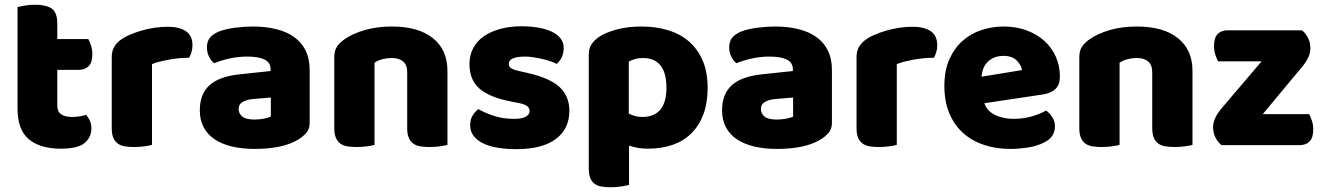

<svg xmlns="http://www.w3.org/2000/svg" viewBox="-20 -613 5591 811"><path d="M222 -167Q222 -141 238.5 -130Q255 -119 285 -119Q300 -119 316 -121.5Q332 -124 344 -128Q353 -117 359.5 -103.5Q366 -90 366 -71Q366 -33 337.5 -9Q309 15 237 15Q149 15 101.5 -25Q54 -65 54 -155V-583Q65 -586 85.5 -589.5Q106 -593 129 -593Q173 -593 197.5 -577.5Q222 -562 222 -512V-448H353Q359 -437 364.5 -420.5Q370 -404 370 -384Q370 -349 354.5 -333.5Q339 -318 313 -318H222Z M622 -1Q612 2 590.5 5Q569 8 546 8Q524 8 506.5 5Q489 2 477 -7Q465 -16 458.5 -31.5Q452 -47 452 -72V-372Q452 -395 460.5 -411.5Q469 -428 485 -441Q501 -454 524.5 -464.5Q548 -475 575 -483Q602 -491 631 -495.5Q660 -500 689 -500Q737 -500 765 -481.5Q793 -463 793 -421Q793 -407 789 -393.5Q785 -380 779 -369Q758 -369 736 -367Q714 -365 693 -361Q672 -357 653.5 -352.5Q635 -348 622 -342Z M1056 -108Q1073 -108 1093.5 -111.5Q1114 -115 1124 -121V-201L1052 -195Q1024 -193 1006 -183Q988 -173 988 -153Q988 -133 1003.5 -120.5Q1019 -108 1056 -108ZM1048 -501Q1102 -501 1146.5 -490Q1191 -479 1222.5 -456.5Q1254 -434 1271 -399.5Q1288 -365 1288 -318V-94Q1288 -68 1273.5 -51.5Q1259 -35 1239 -23Q1174 16 1056 16Q1003 16 960.5 6Q918 -4 887.5 -24Q857 -44 840.5 -75Q824 -106 824 -147Q824 -216 865 -253Q906 -290 992 -299L1123 -313V-320Q1123 -349 1097.5 -361.5Q1072 -374 1024 -374Q986 -374 950 -366Q914 -358 885 -346Q872 -355 863 -373.5Q854 -392 854 -412Q854 -438 866.5 -453.5Q879 -469 905 -480Q934 -491 973.5 -496Q1013 -501 1048 -501Z M1700 -308Q1700 -339 1682.5 -353.5Q1665 -368 1635 -368Q1615 -368 1595.5 -363Q1576 -358 1562 -348V-1Q1552 2 1530.5 5Q1509 8 1486 8Q1464 8 1446.5 5Q1429 2 1417 -7Q1405 -16 1398.5 -31.5Q1392 -47 1392 -72V-372Q1392 -399 1403.5 -416Q1415 -433 1435 -447Q1469 -471 1520.5 -486Q1572 -501 1635 -501Q1748 -501 1809 -451.5Q1870 -402 1870 -314V-1Q1860 2 1838.5 5Q1817 8 1794 8Q1772 8 1754.5 5Q1737 2 1725 -7Q1713 -16 1706.5 -31.5Q1700 -47 1700 -72Z M2385 -145Q2385 -69 2328 -26Q2271 17 2160 17Q2118 17 2082 11Q2046 5 2020.5 -7.5Q1995 -20 1980.5 -39Q1966 -58 1966 -84Q1966 -108 1976 -124.5Q1986 -141 2000 -152Q2029 -136 2066.5 -123.5Q2104 -111 2153 -111Q2184 -111 2200.5 -120Q2217 -129 2217 -144Q2217 -158 2205 -166Q2193 -174 2165 -179L2135 -185Q2048 -202 2005.5 -238.5Q1963 -275 1963 -343Q1963 -380 1979 -410Q1995 -440 2024 -460Q2053 -480 2093.5 -491Q2134 -502 2183 -502Q2220 -502 2252.5 -496.5Q2285 -491 2309 -480Q2333 -469 2347 -451.5Q2361 -434 2361 -410Q2361 -387 2352.5 -370.5Q2344 -354 2331 -343Q2323 -348 2307 -353.5Q2291 -359 2272 -363.5Q2253 -368 2233.5 -371Q2214 -374 2198 -374Q2165 -374 2147 -366.5Q2129 -359 2129 -343Q2129 -332 2139 -325Q2149 -318 2177 -312L2208 -305Q2304 -283 2344.5 -244.5Q2385 -206 2385 -145Z M2690 -501Q2750 -501 2801.5 -485.5Q2853 -470 2890 -438Q2927 -406 2948 -357.5Q2969 -309 2969 -242Q2969 -178 2951 -130Q2933 -82 2900 -49.5Q2867 -17 2820.5 -1Q2774 15 2717 15Q2674 15 2637 2V168Q2627 171 2605 174.5Q2583 178 2560 178Q2538 178 2520.5 175Q2503 172 2491 163Q2479 154 2473 138.5Q2467 123 2467 98V-382Q2467 -409 2478.5 -426Q2490 -443 2510 -457Q2541 -477 2587 -489Q2633 -501 2690 -501ZM2692 -119Q2795 -119 2795 -242Q2795 -306 2769.5 -337Q2744 -368 2696 -368Q2677 -368 2662 -363.5Q2647 -359 2636 -353V-133Q2648 -127 2662 -123Q2676 -119 2692 -119Z M3262 -108Q3279 -108 3299.5 -111.5Q3320 -115 3330 -121V-201L3258 -195Q3230 -193 3212 -183Q3194 -173 3194 -153Q3194 -133 3209.5 -120.5Q3225 -108 3262 -108ZM3254 -501Q3308 -501 3352.5 -490Q3397 -479 3428.5 -456.5Q3460 -434 3477 -399.5Q3494 -365 3494 -318V-94Q3494 -68 3479.5 -51.5Q3465 -35 3445 -23Q3380 16 3262 16Q3209 16 3166.5 6Q3124 -4 3093.5 -24Q3063 -44 3046.5 -75Q3030 -106 3030 -147Q3030 -216 3071 -253Q3112 -290 3198 -299L3329 -313V-320Q3329 -349 3303.5 -361.5Q3278 -374 3230 -374Q3192 -374 3156 -366Q3120 -358 3091 -346Q3078 -355 3069 -373.5Q3060 -392 3060 -412Q3060 -438 3072.5 -453.5Q3085 -469 3111 -480Q3140 -491 3179.5 -496Q3219 -501 3254 -501Z M3768 -1Q3758 2 3736.5 5Q3715 8 3692 8Q3670 8 3652.5 5Q3635 2 3623 -7Q3611 -16 3604.5 -31.5Q3598 -47 3598 -72V-372Q3598 -395 3606.5 -411.5Q3615 -428 3631 -441Q3647 -454 3670.5 -464.5Q3694 -475 3721 -483Q3748 -491 3777 -495.5Q3806 -500 3835 -500Q3883 -500 3911 -481.5Q3939 -463 3939 -421Q3939 -407 3935 -393.5Q3931 -380 3925 -369Q3904 -369 3882 -367Q3860 -365 3839 -361Q3818 -357 3799.5 -352.5Q3781 -348 3768 -342Z M4247 16Q4188 16 4137.5 -0.5Q4087 -17 4049.5 -50Q4012 -83 3990.5 -133Q3969 -183 3969 -250Q3969 -316 3990.5 -363.5Q4012 -411 4047 -441.5Q4082 -472 4127 -486.5Q4172 -501 4219 -501Q4272 -501 4315.5 -485Q4359 -469 4390.5 -441Q4422 -413 4439.5 -374Q4457 -335 4457 -289Q4457 -255 4438 -237Q4419 -219 4385 -214L4138 -177Q4149 -144 4183 -127.5Q4217 -111 4261 -111Q4302 -111 4338.5 -121.5Q4375 -132 4398 -146Q4414 -136 4425 -118Q4436 -100 4436 -80Q4436 -35 4394 -13Q4362 4 4322 10Q4282 16 4247 16ZM4219 -377Q4195 -377 4177.5 -369Q4160 -361 4149 -348.5Q4138 -336 4132.5 -320.5Q4127 -305 4126 -289L4297 -317Q4294 -337 4275 -357Q4256 -377 4219 -377Z M4847 -308Q4847 -339 4829.5 -353.5Q4812 -368 4782 -368Q4762 -368 4742.5 -363Q4723 -358 4709 -348V-1Q4699 2 4677.5 5Q4656 8 4633 8Q4611 8 4593.5 5Q4576 2 4564 -7Q4552 -16 4545.5 -31.5Q4539 -47 4539 -72V-372Q4539 -399 4550.5 -416Q4562 -433 4582 -447Q4616 -471 4667.5 -486Q4719 -501 4782 -501Q4895 -501 4956 -451.5Q5017 -402 5017 -314V-1Q5007 2 4985.5 5Q4964 8 4941 8Q4919 8 4901.5 5Q4884 2 4872 -7Q4860 -16 4853.5 -31.5Q4847 -47 4847 -72Z M5139 0Q5123 -14 5113.5 -33Q5104 -52 5104 -76Q5104 -96 5113.5 -115.5Q5123 -135 5137 -152L5309 -354H5125Q5119 -365 5113.5 -382Q5108 -399 5108 -419Q5108 -454 5123.5 -469.5Q5139 -485 5165 -485H5480Q5496 -471 5505.5 -452Q5515 -433 5515 -409Q5515 -389 5505.5 -369.5Q5496 -350 5482 -333L5314 -131H5510Q5516 -120 5521.5 -103Q5527 -86 5527 -66Q5527 -31 5511.5 -15.5Q5496 0 5470 0Z"/></svg>

Font: Baloo Thambi
Style: Regular
Weight: 400
Designer: Aadarsh Rajan and Ek Type
Foundry: Ek Type
Version: Version 1.100;PS 1.000;hotconv 1.0.88;makeotf.lib2.5.647800;